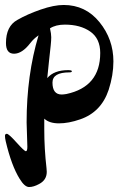

<svg xmlns="http://www.w3.org/2000/svg" viewBox="-30 -793 476 772"><path d="M77 -301Q77 -491 125 -651Q105 -637 92 -620Q59 -577 26.5 -577Q-6 -577 -6 -620Q-6 -688 40 -713Q80 -736 133.5 -754.5Q187 -773 226 -773Q314 -773 370 -704Q426 -635 426 -546Q426 -491 407 -432Q377 -342 292 -313Q246 -297 207 -297Q168 -297 148 -316V-273Q148 -195 157 -117L158 -102Q158 -69 127 -53Q105 -41 87 -41Q69 -41 49 -74Q16 -127 -7 -225Q-10 -238 -10 -246.5Q-10 -255 -2.5 -255Q5 -255 36.5 -220Q68 -185 74 -185Q80 -185 80 -203ZM231 -694Q194 -694 171 -679Q176 -657 176 -643.5Q176 -630 174 -611Q172 -592 167 -547Q162 -502 160 -479Q187 -511 244 -511Q259 -511 259 -506.5Q259 -502 249 -502Q181 -502 181 -461Q181 -413 218 -413Q225 -413 237 -415Q373 -444 373 -580Q373 -638 333 -666Q293 -694 231 -694Z"/></svg>

Font: Ma Shan Zheng
Style: Regular
Weight: 400
Designer: ZhongQi
Foundry: ZhongQi
Version: Version 2.001